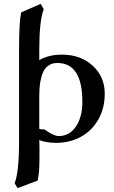

<svg xmlns="http://www.w3.org/2000/svg" viewBox="-20 -724 586 988"><path d="M403.8 -200.2Q403.8 -399.9 274.9 -399.9Q260.3 -399.9 248.3 -396.2Q236.3 -392.6 223.4 -381.8Q210.4 -371.1 201.9 -353Q193.4 -335 187.7 -304.2Q182.1 -273.4 182.1 -231.9V-61Q187.5 -58.6 197 -58.6Q206.5 -58.6 209 -58.1Q256.3 -23.9 282.2 -23.9Q337.4 -23.9 370.6 -72.8Q403.8 -121.6 403.8 -200.2ZM173.8 205.1 70.8 244.1 55.2 219.2Q78.1 161.6 78.1 2V-470.2Q78.1 -609.9 88.9 -660.2L189 -704.1L205.1 -676.8Q182.1 -616.2 182.1 -470.2V-415Q232.4 -442.9 298.8 -442.9Q395 -442.9 457 -386Q519 -329.1 519 -242.2Q519 -167 485.8 -108.9Q452.6 -50.8 395.8 -19.8Q338.9 11.2 268.1 11.2Q222.2 11.2 182.1 -2.9Q182.1 2.9 182.6 15.1Q183.1 27.3 183.1 34.2V87.9Q183.1 168.5 173.8 205.1Z"/></svg>

Font: Common Serif SemiBold
Style: Regular
Weight: 600
Designer: Philipp H. Poll, Khaled Hosny
Foundry: Stefan Peev, Context Ltd.
Version: Version 1.026